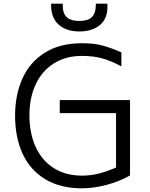

<svg xmlns="http://www.w3.org/2000/svg" viewBox="-20 -1007 816 1044"><path d="M62 0ZM687 -463V-53Q627 -19 557 -1Q487 17 426 17Q308 17 226 -32.5Q144 -82 103 -171Q62 -260 62 -378Q62 -490 101.5 -579Q141 -668 223 -720Q305 -772 426 -772Q492 -772 537.5 -759.5Q583 -747 640 -722V-646Q589 -674 539.5 -688.5Q490 -703 426 -703Q337 -703 272.5 -662Q208 -621 174 -548Q140 -475 140 -381Q140 -283 173.5 -209Q207 -135 271.5 -93.5Q336 -52 426 -52Q473 -52 518 -63.5Q563 -75 611 -96V-392H305V-463ZM258 -978V-987H321V-979Q321 -935 342.5 -914Q364 -893 411 -893Q458 -893 479.5 -914Q501 -935 501 -979V-987H564V-978Q567 -909 525 -872.5Q483 -836 411 -836Q341 -836 299.5 -872.5Q258 -909 258 -978Z"/></svg>

Font: Biryani Light
Style: Regular
Weight: 300
Designer: Dan Reynolds and Mathieu Réguer
Foundry: Dan Reynolds and Mathieu Réguer
Version: Version 1.004; ttfautohint (v1.1) -l 5 -r 5 -G 72 -x 0 -D la